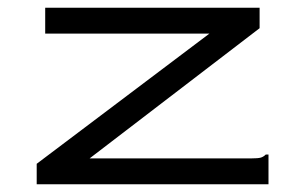

<svg xmlns="http://www.w3.org/2000/svg" viewBox="-20 -477 790 497"><path d="M75 -53 522 -390H97V-457H652V-404L212 -67H631Q648 -67 655 -69Q662 -71 668 -77H675V0H75Z"/></svg>

Font: Inconsolata ExtraExpanded
Style: Regular
Weight: 400
Width: 8
Monospace: yes
Designer: Raph Levien, Cyreal, Brenton Simpson
Foundry: Raph Levien, Cyreal, Google
Version: Version 3.001; ttfautohint (v1.8.2.53-6de2)